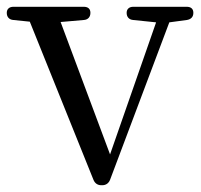

<svg xmlns="http://www.w3.org/2000/svg" viewBox="-28 -538 595 567"><path d="M219 -518H12C-1 -518 -8 -511 -8 -500C-8 -488 -1 -480 11 -479L60 -474L248 -7C252 3 260 9 271 9H274C285 9 293 3 297 -7L472 -472L524 -479C536 -481 543 -488 543 -500C543 -512 536 -518 523 -518H366C353 -518 346 -511 346 -500C346 -488 353 -480 365 -479L433 -472L297 -82L151 -473L220 -479C232 -480 239 -488 239 -500C239 -512 232 -518 219 -518Z"/></svg>

Font: 寒蝉锦书宋
Style: Regular
Weight: 400
Designer: 寒蝉锦书宋{Warren} 思源宋体{Ryoko NISHIZUKA 西塚涼子 (kana & ideographs); Frank Grießhammer (Latin, Greek & Cyrillic); Wenlong ZHANG 
Foundry: Adobe & ChillType
Version: Version 2.000;Glyphs 3.1.1 (3135)